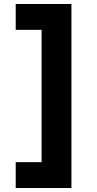

<svg xmlns="http://www.w3.org/2000/svg" viewBox="-20 -765 489 965"><path d="M59 180H339V-745H59V-615H189V50H59Z"/></svg>

Font: Plus Jakarta Sans ExtraBold
Style: Regular
Weight: 800
Designer: Gumpita Rahayu
Foundry: Tokotype
Version: Version 2.004; ttfautohint (v1.8.3)